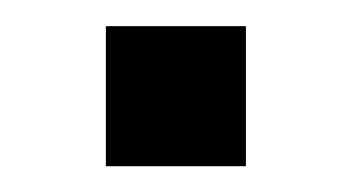

<svg xmlns="http://www.w3.org/2000/svg" viewBox="-20 -433 269 146"><path d="M60.5 -306.6V-413.1H167V-306.6Z"/></svg>

Font: Min Sans
Style: Regular
Weight: 400
Designer: Jinseong-Kim, NotoSansCJK, Nunito
Foundry: Jinseong-Kim
Version: Version 1.400;Glyphs 3.1.2 (3151)